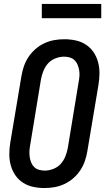

<svg xmlns="http://www.w3.org/2000/svg" viewBox="-20 -941 540 969"><path d="M205 8Q175 8 147 2Q119 -4 96 -19Q73 -34 57.5 -56.5Q42 -79 34.5 -106Q27 -133 27 -162.5Q27 -192 32 -222L88 -556Q92 -581 100.5 -606Q109 -631 123.5 -653Q138 -675 158.5 -693Q179 -711 203.5 -722.5Q228 -734 253.5 -738.5Q279 -743 304 -743Q334 -743 362 -737Q390 -731 413 -716Q436 -701 451.5 -678.5Q467 -656 474.5 -629Q482 -602 482 -572.5Q482 -543 477 -513L421 -179Q417 -154 408.5 -129Q400 -104 385.5 -82Q371 -60 350.5 -42Q330 -24 305.5 -12.5Q281 -1 255.5 3.5Q230 8 205 8ZM206 -80Q227 -80 249 -88.5Q271 -97 286 -113.5Q301 -130 309.5 -151Q318 -172 322 -193L377 -528Q380 -543 381 -558Q382 -573 379.5 -587Q377 -601 371.5 -614.5Q366 -628 356 -637.5Q346 -647 332 -651Q318 -655 303 -655Q282 -655 260 -646.5Q238 -638 223 -621.5Q208 -605 199.5 -584Q191 -563 187 -542L132 -207Q129 -192 128.5 -177Q128 -162 130 -148Q132 -134 137.5 -120.5Q143 -107 153 -97.5Q163 -88 177 -84Q191 -80 206 -80ZM491 -849H191V-921H491Z"/></svg>

Font: Iosevka SS18 Semibold
Style: Italic
Weight: 600
Italic angle: -9°
Monospace: yes
Designer: Belleve Invis
Foundry: Belleve Invis
Version: Version 25.1.1; ttfautohint (v1.8.4)